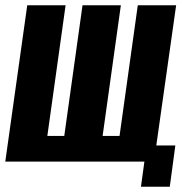

<svg xmlns="http://www.w3.org/2000/svg" viewBox="-27 -611 733 726"><path d="M506 95 519 0H-7L76 -591H221L152 -97H216L285 -591H430L361 -97H425L494 -591H639L564 -61H636L615 95Z"/></svg>

Font: Alumni Sans ExtraBold
Style: Italic
Weight: 800
Italic angle: -8°
Designer: Robert E. Leuschke
Foundry: Robert E. Leuschke
Version: Version 1.016